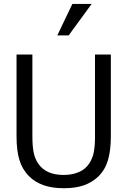

<svg xmlns="http://www.w3.org/2000/svg" viewBox="-20 -962 654 996"><path d="M310.4 14.4Q250.5 14.4 206.2 -1.2Q161.9 -16.8 130.7 -47.5Q95.5 -83.2 80.7 -132.2Q65.8 -181.2 65.8 -254.5V-679.2H148V-254.5Q148 -206.4 154.2 -173Q160.4 -139.6 178.7 -112.9Q198 -84.2 230.7 -69.3Q263.4 -54.5 310.4 -54.5Q354.5 -54.5 388.9 -69.3Q423.3 -84.2 442.1 -112.9Q460.4 -140.1 466.6 -172.8Q472.8 -205.4 472.8 -252V-679.2H555V-254.5Q555 -183.2 540.6 -132.9Q526.2 -82.7 491.1 -47.5Q458.9 -16.3 415.8 -1Q372.8 14.4 310.4 14.4ZM355.4 -941.6H455.4L336.1 -778.2H277.2Z"/></svg>

Font: Shan Wanhai
Style: Regular
Weight: 400
Designer: Khon Soe Zaw Thu
Foundry: Shan Unicode
Version: Version 1.00 June 3, 2017, initial release